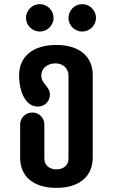

<svg xmlns="http://www.w3.org/2000/svg" viewBox="-20 -888 539 917"><path d="M177.2 -527.3C177.2 -559.6 204.1 -585.4 245.6 -585.4C282.2 -585.4 307.1 -559.6 307.1 -527.3V-130.9C307.1 -97.7 282.2 -79.1 249.5 -79.1C217.3 -79.1 191.9 -97.7 191.9 -130.9V-293C191.9 -325.2 166.5 -350.6 134.8 -350.6C102.1 -350.6 76.2 -325.2 76.2 -293V-133.8C76.2 -45.9 138.7 9.3 249.5 9.3C358.9 9.3 422.9 -45.9 422.9 -135.3V-529.8C422.9 -616.7 360.4 -673.3 249.5 -673.3C135.7 -673.3 71.3 -616.7 71.3 -529.3C71.3 -441.4 106.4 -378.9 160.6 -378.9C192.9 -378.9 218.3 -403.8 218.3 -436C218.3 -476.1 177.2 -486.8 177.2 -527.3ZM104 -802.2C104 -767.1 134.3 -737.3 169.9 -737.3C205.6 -737.3 235.8 -767.1 235.8 -802.2C235.8 -838.9 205.6 -868.2 169.9 -868.2C134.3 -868.2 104 -838.9 104 -802.2ZM307.1 -802.2C307.1 -767.1 336.9 -737.3 372.6 -737.3C408.7 -737.3 438.5 -767.1 438.5 -802.2C438.5 -838.9 408.7 -868.2 372.6 -868.2C336.9 -868.2 307.1 -838.9 307.1 -802.2Z"/></svg>

Font: Supermercado One
Style: Regular
Weight: 400
Designer: James Grieshaber
Foundry: James Grieshaber
Version: Version 1.002